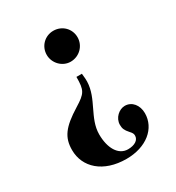

<svg xmlns="http://www.w3.org/2000/svg" viewBox="-169 -606 839 913"><g transform="rotate(-30 250.0 -150.0)"><path d="M247 -256C247 -183 239 -170 176 -131C84 -74 55 -34 55 35C55 130 132 201 259 201C369 201 443 139 443 56C443 12 416 -22 377 -22C346 -22 312 7 312 45C312 65 317 77 334 96C346 109 349 115 349 125C349 149 325 165 288 165C235 165 204 110 204 35C204 -54 277 -118 280 -211C280 -222 280 -231 277 -256ZM346 -417C346 -464 309 -501 261 -501C214 -501 177 -464 177 -417C177 -371 215 -332 260 -332C308 -332 346 -370 346 -417Z"/></g></svg>

Font: XITS Math
Style: Bold
Weight: 700
Designer: MicroPress Inc., with final additions and corrections provided by Coen Hoffman, Elsevier (retired)
Version: Version 1.302